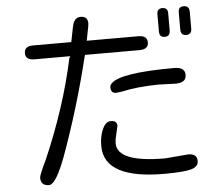

<svg xmlns="http://www.w3.org/2000/svg" viewBox="-56 -842 1112 954"><g transform="rotate(-5 500.0 -364.5)"><path d="M814.5 -749Q814.5 -764.6 807.6 -771.5Q800.8 -778.3 787.1 -778.3Q774.4 -778.3 767.6 -771.5Q760.7 -764.6 760.7 -749V-664.1Q760.7 -641.6 775.4 -636.7Q780.3 -634.8 787.1 -634.8Q804.7 -634.8 810.5 -646.5Q814.5 -653.3 814.5 -664.1ZM894.5 -778.3Q880.9 -778.3 874 -771.5Q867.2 -764.6 867.2 -749V-664.1Q867.2 -641.6 882.8 -636.7Q887.7 -634.8 892.6 -634.8Q897.5 -634.8 899.9 -635.3Q902.3 -635.7 904.3 -636.2Q906.2 -636.7 908.2 -637.7Q921.9 -643.6 921.9 -664.1V-749Q921.9 -771.5 906.2 -776.4Q901.4 -778.3 894.5 -778.3ZM385.7 -580.1H656.2Q681.6 -580.1 692.4 -590.8Q701.2 -599.6 701.2 -614.3Q701.2 -629.9 692.4 -638.7Q681.6 -649.4 656.2 -649.4H399.4L413.1 -719.7L415 -736.3Q414.1 -761.7 395.5 -767.6Q388.7 -770.5 382.3 -770.5Q376 -770.5 373.5 -770Q371.1 -769.5 368.7 -769Q366.2 -768.6 364.3 -767.6Q362.3 -766.6 360.4 -765.6Q342.8 -755.9 336.9 -722.7L322.3 -649.4H131.8Q92.8 -649.4 88.9 -623Q87.9 -619.1 87.9 -613.3Q87.9 -599.6 96.7 -590.8Q107.4 -580.1 131.8 -580.1H311.5L305.7 -570.3Q254.9 -331.1 144.5 -77.1Q144.5 -77.1 144.5 -77.1Q109.4 -4.9 109.4 8.8Q109.4 28.3 119.6 38.6Q129.9 48.8 151.4 48.8Q160.2 48.8 171.9 37.1Q199.2 9.8 233.4 -81.1Q320.3 -318.4 382.8 -574.2Q382.8 -575.2 385.7 -580.1ZM874 -438.5Q874 -449.2 870.6 -455.1Q867.2 -460.9 864.3 -463.9Q851.6 -476.6 820.3 -476.6Q553.7 -476.6 505.9 -428.7Q496.1 -418.9 496.1 -409.2Q496.1 -392.6 503.9 -384.8Q510.7 -378.9 523.4 -378.9L553.7 -382.8Q625 -399.4 734.4 -401.4L823.2 -398.4Q851.6 -399.4 864.3 -411.1Q874 -420.9 874 -438.5ZM737.3 -33.2Q498 -33.2 498 -128.9Q498 -129.9 500 -151.4Q500 -152.3 514.6 -214.8Q514.6 -226.6 507.8 -233.9Q501 -241.2 483.4 -241.2Q467.8 -241.2 457 -229.5L449.2 -219.7Q425.8 -179.7 425.8 -123Q425.8 -122.1 425.8 -121.1Q425.8 -37.1 504.9 3.9Q580.1 43 725.6 43Q829.1 43 864.3 31.2Q878.9 26.4 887.7 17.6Q896.5 8.8 896.5 -6.8Q896.5 -42 854.5 -43Z"/></g></svg>

Font: FakePearl
Style: Light
Weight: 350
Version: Version 1.2